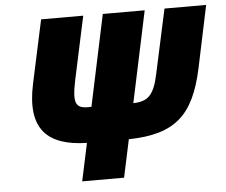

<svg xmlns="http://www.w3.org/2000/svg" viewBox="-51 -772 976 831"><g transform="rotate(-5 437.0 -357.0)"><path d="M273 0H455L490 -164C693 -168 774 -244 817 -443L874 -714H693L633 -437C614 -346 588 -319 523 -318L607 -714H425L341 -318C273 -314 259 -334 281 -439L340 -714H157L98 -440C56 -245 136 -168 308 -164Z"/></g></svg>

Font: Noto Sans SemiCondensed Black
Style: Italic
Weight: 900
Width: 4
Italic angle: -12°
Designer: Monotype Design Team
Foundry: Monotype Imaging Inc.
Version: Version 2.013